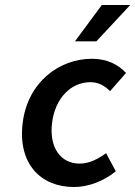

<svg xmlns="http://www.w3.org/2000/svg" viewBox="-20 -739 543 771"><path d="M71 -245C51 -82 143 12 277 12C333 12 394 -10 445 -51L406 -124C376 -102 340 -82 300 -82C223 -82 177 -147 189 -245C201 -344 264 -409 343 -409C374 -409 399 -396 422 -373L486 -446C457 -478 412 -503 349 -503C218 -503 91 -409 71 -245ZM503 -719H389L281 -573H367Z"/></svg>

Font: Falling Sky
Style: Obl
Weight: 400
Designer: Paul D. Hunt
Foundry: Adobe Systems Incorporated
Version: Version 1.02